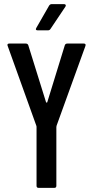

<svg xmlns="http://www.w3.org/2000/svg" viewBox="-20 -911 451 930"><path d="M163 -764Q149 -764 156 -776L218 -884Q223 -891 230 -891H290Q296 -891 298 -887.5Q300 -884 297 -879L224 -770Q220 -764 212 -764ZM167 -1Q157 -1 157 -11V-297Q157 -298 156.5 -300Q156 -302 156 -302L17 -689Q17 -690 16.5 -691Q16 -692 16 -693Q16 -700 25 -700H105Q114 -700 117 -692L203 -416Q204 -414 206 -414Q208 -414 209 -416L294 -692Q297 -700 306 -700H386Q397 -700 394 -689L254 -302V-300Q253 -298 253 -297V-11Q253 -1 243 -1Z"/></svg>

Font: Barlow Condensed Medium
Style: Regular
Weight: 500
Width: 3
Designer: Jeremy Tribby
Foundry: Tribby Type
Version: Version 1.422;hotconv 1.0.109;makeotfexe 2.5.65596